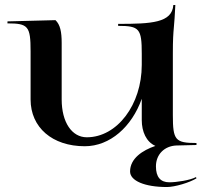

<svg xmlns="http://www.w3.org/2000/svg" viewBox="-20 -583 815 772"><path d="M10 -489C93.4 -489 103 -477.5 103 -377V-183C103 -70.7 190.2 5 321 5C422.5 5 510.1 -73.5 550 -185.8V-100C550 -53.8 568.1 -12.4 604.8 3.7C553.6 21.1 503 53.9 503 106.5C503 144 562 169 651 169C683 169 743 151 770 134L768 129C744 142 689 150 661 150C625 150 607 128.5 607 86C607 37 642 4 689 2L770 0V-8C684.5 -8 675 -19.5 675 -120V-367C675 -425.5 676.7 -446.4 679.2 -475C680.9 -494.8 683 -518.8 685 -563H677C672 -491 588.7 -487 455 -487V-479C540.5 -479 550 -467.8 550 -367V-322C550 -162.1 451 -31 329 -31C268.7 -31 228 -91.8 228 -183V-410C228 -455.5 222 -484 203 -502L10 -497Z"/></svg>

Font: Prida01
Style: Black
Weight: 900
Designer: gluk
Foundry: gluk
Version: Version 00.072